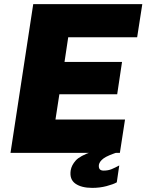

<svg xmlns="http://www.w3.org/2000/svg" viewBox="-20 -743 712 933"><path d="M31 0 141.5 -723H671.5L646.5 -562H311.5L293.5 -442H573L549.5 -285H268.5L249.5 -162H587.5L562.5 0ZM428.5 170Q375.5 170 346.2 149.2Q317 128.5 323.5 85Q327.5 60 348 37Q368.5 14 427.5 -6H560.5Q503 12 483.2 26.8Q463.5 41.5 460.5 58Q459 72 464.5 79Q470 86 483.5 86Q505.5 86 522.8 78.8Q540 71.5 559.5 61L547.5 143Q531 152.5 498.2 161.2Q465.5 170 428.5 170Z"/></svg>

Font: Public Sans Thin Black
Style: Italic
Weight: 900
Italic angle: -8°
Version: Version 2.001